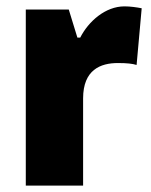

<svg xmlns="http://www.w3.org/2000/svg" viewBox="-20 -583 475 603"><path d="M371 -563C311 -563 258 -516 232 -465H223L196 -553H61V0H241V-274C241 -364 296 -385 350 -385C379 -385 396 -383 409 -379L425 -557C410 -560 389 -563 371 -563Z"/></svg>

Font: Noto Sans Armenian SemiCondensed Black
Style: Regular
Weight: 900
Width: 4
Designer: Monotype Design Team
Foundry: Monotype Imaging Inc.
Version: Version 2.008